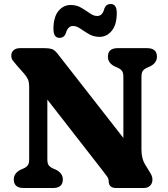

<svg xmlns="http://www.w3.org/2000/svg" viewBox="-20 -941 840 961"><path d="M294.5 -43Q294.5 0 245 0H98Q49 0 49 -43Q49 -74 83 -91.5L97 -97.5Q112 -104 119 -113.5Q126 -123 126 -144V-502.5Q126 -530 119.8 -543.8Q113.5 -557.5 100.5 -572.5L63.5 -614.5Q51.5 -628.5 44 -638.2Q36.5 -648 36.5 -662.5Q36.5 -679.5 48.2 -689.8Q60 -700 79.5 -700H203.5Q224.5 -700 239 -695.8Q253.5 -691.5 271 -668.5L597.5 -250.5V-556Q597.5 -577 590.2 -586.5Q583 -596 568 -602.5L554 -608.5Q520 -626 520 -657Q520 -700 569 -700H716Q765.5 -700 765.5 -657Q765.5 -626 731 -608.5L717 -602.5Q701.5 -595.5 694.8 -586.2Q688 -577 688 -556V-193Q688 -147.5 706 -118L724 -89Q734.5 -72 738.8 -62.8Q743 -53.5 743 -42Q743 -23 731 -11.5Q719 0 699.5 0H561.5Q524 0 524 -34Q524 -46 516.8 -56.5Q509.5 -67 491.5 -90L217 -442.5V-144Q217 -123 223.5 -114Q230 -105 246 -97.5L260 -91.5Q294.5 -74 294.5 -43ZM478.5 -756.5Q448.5 -756.5 425.2 -770.2Q402 -784 382.5 -797.5Q363 -811 345.5 -811Q319.5 -811 309.5 -774.5Q301 -751.5 278 -751.5Q247.5 -751.5 247.5 -796Q247.5 -855 272.2 -885.5Q297 -916 333.5 -916Q363.5 -916 386.8 -902.2Q410 -888.5 429.2 -874.8Q448.5 -861 466.5 -861Q493.5 -861 502.5 -898.5Q511 -921 534 -921Q564.5 -921 564.5 -876.5Q564.5 -817.5 539.5 -787Q514.5 -756.5 478.5 -756.5Z"/></svg>

Font: Fraunces 9pt S100
Style: Bold
Weight: 700
Version: Version 1.000; ttfautohint (v1.8.3)